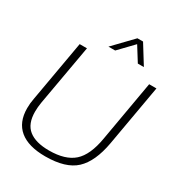

<svg xmlns="http://www.w3.org/2000/svg" viewBox="-215 -1063 1121 1211"><g transform="rotate(30 345.5 -458.0)"><path d="M297 10Q174 10 110.5 -42.5Q47 -95 47 -197Q47 -233 54 -268L132 -712H185L107 -271Q101 -235 101 -203Q101 -114 151.5 -74Q202 -34 299 -34Q418 -34 478.5 -88Q539 -142 561 -271L638 -712H691L613 -268Q587 -122 516.5 -56Q446 10 297 10ZM555 -789H511L446 -893L346 -789H297L429 -926H470Z"/></g></svg>

Font: Creato Display Light
Style: Italic
Weight: 300
Italic angle: -10°
Version: Version 1.000